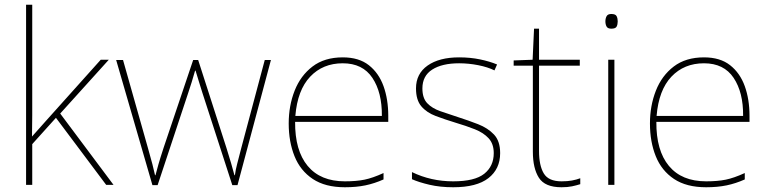

<svg xmlns="http://www.w3.org/2000/svg" viewBox="-20 -780 3243 810"><path d="M116 -385Q116 -337 116 -294Q116 -251 115 -204Q132 -223 144 -236.5Q156 -250 172 -268L405 -528H439L234 -301L459 0H428L216 -283L116 -172V0H90V-760H116Z M834 -388Q826 -414 819.5 -434.5Q813 -455 805 -482H803Q789 -432 774 -388L645 1H623L470 -527H499L604 -156Q617 -110 623 -87Q629 -64 634 -41H636Q642 -64 648.5 -87Q655 -110 670 -156L795 -527H816L935 -157Q958 -84 969 -41H971Q974 -64 980.5 -88.5Q987 -113 998 -156L1097 -527H1123L982 1H960Z M1426 -538Q1494 -538 1536 -505Q1578 -472 1598 -416.5Q1618 -361 1618 -291V-266H1225Q1224 -145 1278 -80Q1332 -15 1435 -15Q1483 -15 1517.5 -22Q1552 -29 1598 -50V-23Q1560 -6 1521.5 2Q1483 10 1435 10Q1352 10 1299.5 -25Q1247 -60 1222.5 -121Q1198 -182 1198 -259Q1198 -334 1223 -397.5Q1248 -461 1298.5 -499.5Q1349 -538 1426 -538ZM1426 -513Q1342 -513 1288.5 -456.5Q1235 -400 1226 -291H1591Q1592 -390 1551 -451.5Q1510 -513 1426 -513Z M2090 -134Q2090 -67 2040.5 -28.5Q1991 10 1892 10Q1837 10 1792 -0.5Q1747 -11 1718 -24V-54Q1798 -15 1892 -15Q1983 -15 2023 -47Q2063 -79 2063 -134Q2063 -173 2041.5 -196.5Q2020 -220 1983.5 -234.5Q1947 -249 1903 -262Q1857 -276 1818.5 -290.5Q1780 -305 1757.5 -331.5Q1735 -358 1735 -407Q1735 -469 1784 -503.5Q1833 -538 1917 -538Q1964 -538 2005 -529.5Q2046 -521 2077 -508L2066 -483Q2038 -497 1997.5 -505Q1957 -513 1917 -513Q1845 -513 1803.5 -486.5Q1762 -460 1762 -407Q1762 -366 1782.5 -344.5Q1803 -323 1837.5 -311Q1872 -299 1912 -286Q1956 -272 1997 -256Q2038 -240 2064 -212.5Q2090 -185 2090 -134Z M2349 -15Q2374 -15 2393 -18.5Q2412 -22 2428 -28V-3Q2412 2 2393.5 6Q2375 10 2349 10Q2279 10 2253.5 -30Q2228 -70 2228 -140V-503H2147V-525L2227 -528L2233 -659H2254V-528H2426V-503H2254V-143Q2254 -82 2274 -48.5Q2294 -15 2349 -15Z M2559 -721Q2577 -721 2581.5 -711.5Q2586 -702 2586 -690Q2586 -677 2581.5 -668Q2577 -659 2559 -659Q2544 -659 2539 -668Q2534 -677 2534 -690Q2534 -702 2539 -711.5Q2544 -721 2559 -721ZM2572 -528V0H2546V-528Z M2950 -538Q3018 -538 3060 -505Q3102 -472 3122 -416.5Q3142 -361 3142 -291V-266H2749Q2748 -145 2802 -80Q2856 -15 2959 -15Q3007 -15 3041.5 -22Q3076 -29 3122 -50V-23Q3084 -6 3045.5 2Q3007 10 2959 10Q2876 10 2823.5 -25Q2771 -60 2746.5 -121Q2722 -182 2722 -259Q2722 -334 2747 -397.5Q2772 -461 2822.5 -499.5Q2873 -538 2950 -538ZM2950 -513Q2866 -513 2812.5 -456.5Q2759 -400 2750 -291H3115Q3116 -390 3075 -451.5Q3034 -513 2950 -513Z"/></svg>

Font: Noto Sans Myanmar Thin
Style: Regular
Weight: 100
Designer: Monotype Design Team
Foundry: Monotype Imaging Inc.
Version: Version 2.107; ttfautohint (v1.8.4.7-5d5b)